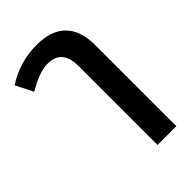

<svg xmlns="http://www.w3.org/2000/svg" viewBox="-240 -653 1000 1000"><g transform="rotate(-45 260.0 -153.0)"><path d="M444.8 253.9H306.2V-328.1Q306.2 -450.2 201.2 -450.2Q167 -450.2 130.1 -436.3Q93.3 -422.4 47.9 -396L0 -492.2Q104 -560.1 230 -560.1Q336.4 -560.1 390.6 -504.9Q444.8 -449.7 444.8 -344.2Z"/></g></svg>

Font: Droid Sans Thai
Style: Bold
Weight: 700
Designer: Steve Matteson
Foundry: Ascender Corporation
Version: Version 1.00